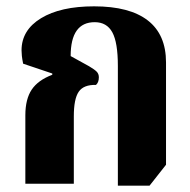

<svg xmlns="http://www.w3.org/2000/svg" viewBox="-20 -580 601 606"><path d="M352 6V-372Q352 -446 334.5 -478Q317 -510 279 -510Q203 -510 203 -403L261 -371Q278 -361 285 -354Q292 -347 292 -336Q292 -320 283 -312Q244 -313 228.5 -290.5Q213 -268 213 -213V0H60V-216Q60 -267 80 -297Q100 -327 145 -344V-348L53 -379Q50 -394 49 -403.5Q48 -413 48 -421Q48 -485 109.5 -522.5Q171 -560 277 -560Q389 -560 446.5 -515.5Q504 -471 504 -383V-60L452 6Z"/></svg>

Font: Noto Serif Thai Condensed ExtraBold
Style: Regular
Weight: 800
Width: 3
Designer: Monotype Design Team
Foundry: Monotype Imaging Inc.
Version: Version 2.002; ttfautohint (v1.8.4.7-5d5b)